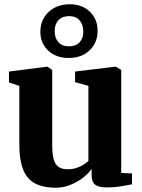

<svg xmlns="http://www.w3.org/2000/svg" viewBox="-20 -868 666 899"><path d="M476 9.5Q442 9.5 425.5 -3.5Q409 -16.5 409 -45.5V-76.5Q393 -54.5 366.8 -34.5Q340.5 -14.5 308.2 -1.8Q276 11 241.5 11Q150 11 110.2 -36.2Q70.5 -83.5 70.5 -191.5V-466L22 -482V-533L198 -555.5H202.5L224.5 -540.5V-190Q224.5 -148 231.2 -123Q238 -98 253.8 -86.8Q269.5 -75.5 296.5 -75.5Q320.5 -75.5 339.2 -82Q358 -88.5 371.5 -97.2Q385 -106 394 -114V-466L331.5 -483.5V-533L516.5 -555.5H523L547.5 -540.5V-58L598 -56V-5Q579.5 -1.5 548.2 4Q517 9.5 476 9.5ZM301 -596.5Q242 -596.5 205 -631.8Q168 -667 169 -721.5Q170 -777.5 208.5 -812.8Q247 -848 307.5 -848Q365.5 -848 401.5 -812.5Q437.5 -777 437 -722.5Q436.5 -667 398.8 -631.8Q361 -596.5 301 -596.5ZM303 -651Q334.5 -651 352.2 -669.5Q370 -688 370 -719.5Q370 -752.5 352.8 -772.5Q335.5 -792.5 303.5 -792.5Q272 -792.5 254 -773.8Q236 -755 236 -722.5Q236 -690 253.5 -670.5Q271 -651 303 -651Z"/></svg>

Font: Merriweather 48pt ExtraBold
Style: Regular
Weight: 800
Version: Version 2.100